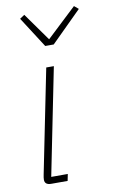

<svg xmlns="http://www.w3.org/2000/svg" viewBox="-86 -799 498 845"><g transform="rotate(-10 163.0 -376.5)"><path d="M73 0Q44 0 44 -23Q44 -32 47 -46L140 -508H174L78 -30H152L146 0ZM152 -602 64 -739 85 -753 174 -628 307 -753 326 -737 190 -602Z"/></g></svg>

Font: IBM Plex Sans Cond ExtLt
Style: Italic
Weight: 200
Width: 3
Italic angle: -11°
Designer: Mike Abbink, Paul van der Laan, Pieter van Rosmalen
Foundry: Bold Monday
Version: Version 1.3